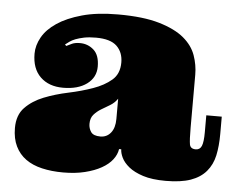

<svg xmlns="http://www.w3.org/2000/svg" viewBox="-46 -613 846 689"><g transform="rotate(5 377.5 -269.0)"><path d="M280.8 -470.2Q255.9 -470.2 238 -466.6Q220.2 -462.9 207.5 -458Q194.8 -453.1 186.5 -447Q178.2 -440.9 171.9 -436L176.8 -431.2Q186 -436 197 -440.9Q208 -445.8 225.1 -445.8Q253.9 -445.8 274.9 -427Q295.9 -408.2 295.9 -367.2Q295.9 -328.1 263.9 -304.4Q231.9 -280.8 178.2 -280.8Q127 -280.8 96.4 -310.3Q65.9 -339.8 65.9 -394Q65.9 -423.8 82.5 -453.4Q99.1 -482.9 134 -506.3Q168.9 -529.8 222.9 -544.9Q276.9 -560.1 353 -560.1Q443.8 -560.1 501.5 -543Q559.1 -525.9 591.1 -499Q623 -472.2 635 -438Q647 -403.8 647 -369.1V-178.2Q647 -133.8 649.9 -117.9Q652.8 -102.1 671.9 -102.1Q687 -102.1 693.1 -116.5Q699.2 -130.9 699.2 -166V-227.1H754.9V-165Q754.9 -121.1 747.6 -87.2Q740.2 -53.2 719.7 -29.1Q699.2 -4.9 664.1 7.6Q628.9 20 574.2 20Q524.9 20 492.4 9.5Q460 -1 440.9 -16.6Q421.9 -32.2 413.8 -49.1Q405.8 -65.9 405.8 -79.1H397.9Q395 -59.1 381.1 -41Q367.2 -22.9 342.5 -9Q317.9 4.9 283.4 13.4Q249 22 205.1 22Q163.1 22 128.7 13.9Q94.2 5.9 70.1 -11.5Q45.9 -28.8 32.5 -56.4Q19 -84 19 -122.1Q19 -168.9 45.4 -196Q71.8 -223.1 111.8 -239Q151.9 -254.9 199 -264.9Q246.1 -274.9 286.1 -289.1Q326.2 -303.2 352.5 -325.7Q378.9 -348.1 378.9 -389.2Q378.9 -425.8 356 -448Q333 -470.2 280.8 -470.2ZM378.9 -258.8Q368.2 -243.2 352.1 -233.6Q335.9 -224.1 321 -215.1Q306.2 -206.1 295.2 -193.6Q284.2 -181.2 284.2 -160.2Q284.2 -144 293 -131.1Q301.8 -118.2 327.1 -118.2Q350.1 -118.2 364.5 -136Q378.9 -153.8 378.9 -186Z"/></g></svg>

Font: Ultra
Style: Regular
Weight: 400
Designer: Astigmatic (AOETI)
Foundry: Astigmatic (AOETI)
Version: Version 1.000